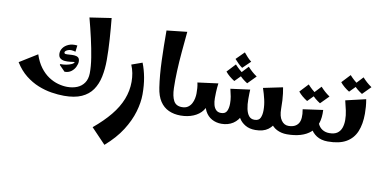

<svg xmlns="http://www.w3.org/2000/svg" viewBox="-95 -1029 3358 1688"><g transform="rotate(10 1583.5 -184.5)"><path d="M484 7Q431 7 371 -2.5Q311 -12 251.5 -36Q192 -60 137.5 -103Q83 -146 40 -215L198 -313Q220 -246 254.5 -200Q289 -154 330.5 -126.5Q372 -99 415.5 -87Q459 -75 498 -75Q547 -75 586 -91Q625 -107 648.5 -141Q672 -175 673 -227Q674 -288 661.5 -366Q649 -444 629 -532Q609 -620 585 -710L778 -739Q787 -648 793.5 -551.5Q800 -455 800 -368Q800 -287 785.5 -218Q771 -149 736 -98.5Q701 -48 639.5 -20.5Q578 7 484 7ZM452 -202 401 -254 403 -262Q429 -261 456.5 -266Q484 -271 504 -280.5Q524 -290 525 -302Q509 -300 485 -297Q461 -294 437 -296Q413 -298 396.5 -311Q380 -324 380 -354Q380 -379 396.5 -402.5Q413 -426 445 -440Q477 -454 523 -449L516 -392Q474 -405 448 -394Q422 -383 422 -370Q422 -358 436 -357Q450 -356 470.5 -358Q491 -360 511.5 -359Q532 -358 546 -348Q560 -338 560 -311Q560 -291 548 -265Q536 -239 512 -220.5Q488 -202 452 -202Z M909 370 780 235Q869 161 928.5 88.5Q988 16 1018 -60Q1048 -136 1048 -217Q1048 -256 1041 -293.5Q1034 -331 1019 -366L1114 -400Q1137 -342 1149.5 -274Q1162 -206 1162 -125Q1162 -53 1137.5 31Q1113 115 1058 201.5Q1003 288 909 370Z M1522 0Q1463 0 1416 -21.5Q1369 -43 1338.5 -89Q1308 -135 1297 -210Q1281 -318 1276.5 -446.5Q1272 -575 1272 -715L1454 -735Q1445 -642 1437 -552Q1429 -462 1425.5 -380.5Q1422 -299 1424 -228Q1426 -155 1447.5 -115Q1469 -75 1522 -75L1542 -38Z M2192 11Q2139 11 2102 -11Q2065 -33 2045 -66Q2025 -99 2021 -132L2085 -245Q2085 -198 2093 -159.5Q2101 -121 2119 -98.5Q2137 -76 2169 -76Q2208 -76 2221 -103.5Q2234 -131 2234 -172Q2234 -220 2223 -267.5Q2212 -315 2195 -365L2368 -401Q2373 -375 2376.5 -347.5Q2380 -320 2382 -287.5Q2384 -255 2384 -212Q2384 -153 2365.5 -102Q2347 -51 2305 -20Q2263 11 2192 11ZM1522 0V-75Q1555 -75 1575.5 -89.5Q1596 -104 1607.5 -126Q1619 -148 1623.5 -172Q1628 -196 1628 -215Q1628 -241 1626.5 -263Q1625 -285 1619 -312L1802 -336Q1799 -315 1797.5 -296Q1796 -277 1795 -255.5Q1794 -234 1794 -202L1746 -172Q1746 -121 1717 -82Q1688 -43 1637 -21.5Q1586 0 1522 0ZM1889 9Q1842 9 1803.5 -12Q1765 -33 1742.5 -75Q1720 -117 1720 -181L1794 -202Q1794 -171 1801 -144Q1808 -117 1824.5 -100.5Q1841 -84 1869 -84Q1907 -84 1920.5 -111Q1934 -138 1934 -179Q1934 -212 1929 -240Q1924 -268 1914 -308L2087 -331Q2086 -315 2085.5 -297.5Q2085 -280 2085 -245Q2085 -162 2060.5 -105Q2036 -48 1992 -19.5Q1948 9 1889 9ZM2472 0Q2422 0 2381 -21Q2340 -42 2316.5 -86.5Q2293 -131 2293 -202L2384 -212Q2384 -145 2409 -110Q2434 -75 2472 -75L2492 -38ZM1984 -507Q1964 -521 1947 -538Q1930 -555 1913 -574L1984 -645Q2001 -625 2016 -608Q2031 -591 2053 -574ZM1936 -381Q1913 -395 1891.5 -413Q1870 -431 1854 -451L1925 -527Q1944 -506 1963.5 -488.5Q1983 -471 2008 -454ZM2051 -381Q2028 -395 2006.5 -413Q1985 -431 1969 -451L2040 -527Q2059 -506 2078.5 -488.5Q2098 -471 2123 -454Z M2472 0V-75Q2534 -75 2560.5 -114.5Q2587 -154 2571 -241L2750 -266Q2754 -197 2737 -147Q2720 -97 2683.5 -64.5Q2647 -32 2593.5 -16Q2540 0 2472 0ZM2837 0Q2778 0 2737 -26Q2696 -52 2675 -97Q2654 -142 2654 -199L2719 -223Q2719 -175 2733.5 -142Q2748 -109 2775 -92Q2802 -75 2837 -75L2857 -38ZM2597 -319Q2574 -333 2552.5 -351Q2531 -369 2515 -389L2586 -465Q2605 -444 2624.5 -426.5Q2644 -409 2669 -392ZM2712 -319Q2689 -333 2667.5 -351Q2646 -369 2630 -389L2701 -465Q2720 -444 2739.5 -426.5Q2759 -409 2784 -392Z M2837 0V-75Q2883 -75 2908.5 -93Q2934 -111 2945 -142Q2956 -173 2956 -212Q2956 -253 2946.5 -297Q2937 -341 2926 -383L3106 -425Q3112 -390 3114.5 -359Q3117 -328 3117 -297Q3117 -204 3089.5 -137.5Q3062 -71 3000.5 -35.5Q2939 0 2837 0ZM2946 -464Q2923 -478 2901.5 -496Q2880 -514 2864 -534L2935 -610Q2954 -589 2973.5 -571.5Q2993 -554 3018 -537ZM3061 -464Q3038 -478 3016.5 -496Q2995 -514 2979 -534L3050 -610Q3069 -589 3088.5 -571.5Q3108 -554 3133 -537Z"/></g></svg>

Font: Marhey Light Medium
Style: Regular
Weight: 500
Version: Version 1.000